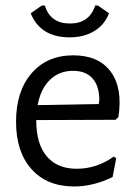

<svg xmlns="http://www.w3.org/2000/svg" viewBox="-20 -666 499 694"><path d="M334 -646 374 -618Q358 -576 320.5 -553.5Q283 -531 232 -531Q126 -531 91 -618L131 -646H142Q162 -581 233 -581Q303 -581 324 -646ZM248 8Q150 8 94 -54.5Q38 -117 38 -226Q38 -336 94 -401Q150 -466 245 -466Q337 -466 380.5 -406.5Q424 -347 408 -243L398 -233L111 -232V-230Q111 -146 149 -101Q187 -56 257 -56Q330 -56 391 -100L400 -94L387 -26Q317 8 248 8ZM244 -410Q194 -410 160.5 -377.5Q127 -345 116 -286L337 -290L339 -304Q339 -355 314.5 -382.5Q290 -410 244 -410Z"/></svg>

Font: Alegreya Sans SC
Style: Regular
Weight: 400
Designer: Juan Pablo del Peral
Foundry: Huerta Tipografica
Version: Version 2.007